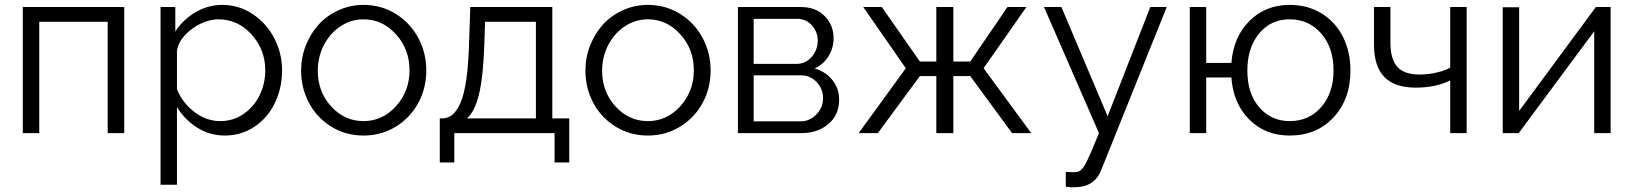

<svg xmlns="http://www.w3.org/2000/svg" viewBox="-20 -550 6746 793"><path d="M74.2 0V-521H493.2V0H424.8V-460H142.1V0Z M710.9 -107.9V212.9H643.1V-521H704.1V-419.9Q736.3 -469.7 788.1 -499.8Q839.8 -529.8 897.9 -529.8Q967.3 -529.8 1024.7 -491.2Q1082 -452.6 1113.5 -390.9Q1145 -329.1 1145 -259.8Q1145 -186.5 1115.5 -125Q1085.9 -63.5 1031.5 -26.9Q977.1 9.8 908.7 9.8Q846.2 9.8 794.7 -22.7Q743.2 -55.2 710.9 -107.9ZM1075.7 -259.8Q1075.7 -344.7 1019 -407.5Q962.4 -470.2 881.8 -470.2Q847.7 -470.2 810.1 -452.9Q772.5 -435.5 744.1 -404.8Q715.8 -374 710.9 -340.8V-181.2Q734.4 -124 783.7 -86.9Q833 -49.8 889.6 -49.8Q943.8 -49.8 987.3 -80.3Q1030.8 -110.8 1053.2 -158.4Q1075.7 -206.1 1075.7 -259.8Z M1223.6 -258.8Q1223.6 -313 1243.2 -362.5Q1262.7 -412.1 1296.4 -449Q1330.1 -485.8 1378.4 -507.8Q1426.8 -529.8 1481.4 -529.8Q1554.7 -529.8 1614.5 -492.7Q1674.3 -455.6 1707.5 -393.6Q1740.7 -331.5 1740.7 -258.8Q1740.7 -186.5 1707.8 -125.2Q1674.8 -64 1615 -27.1Q1555.2 9.8 1481.4 9.8Q1407.7 9.8 1348.1 -27.1Q1288.6 -64 1256.1 -125.2Q1223.6 -186.5 1223.6 -258.8ZM1481.4 -470.2Q1430.7 -470.2 1387.2 -441.9Q1343.8 -413.6 1318.1 -364.5Q1292.5 -315.4 1292.5 -257.8Q1292.5 -170.9 1347.9 -110.4Q1403.3 -49.8 1481.4 -49.8Q1559.6 -49.8 1615.5 -111.3Q1671.4 -172.9 1671.4 -259.8Q1671.4 -346.7 1615.5 -408.4Q1559.6 -470.2 1481.4 -470.2Z M1796.4 121.1V-61H1805.2Q1829.1 -61 1847.4 -75.2Q1865.7 -89.4 1881.1 -123.5Q1896.5 -157.7 1905.8 -220.9Q1915 -284.2 1917.5 -376L1922.4 -521H2261.2V-61H2331.1V121.1H2270.5V0H1856.4V121.1ZM1908.2 -61H2193.4V-460H1983.4L1980.5 -370.1Q1976.1 -233.4 1958.3 -160.4Q1940.4 -87.4 1908.2 -61Z M2397.9 -258.8Q2397.9 -313 2417.5 -362.5Q2437 -412.1 2470.7 -449Q2504.4 -485.8 2552.7 -507.8Q2601.1 -529.8 2655.8 -529.8Q2729 -529.8 2788.8 -492.7Q2848.6 -455.6 2881.8 -393.6Q2915 -331.5 2915 -258.8Q2915 -186.5 2882.1 -125.2Q2849.1 -64 2789.3 -27.1Q2729.5 9.8 2655.8 9.8Q2582 9.8 2522.5 -27.1Q2462.9 -64 2430.4 -125.2Q2397.9 -186.5 2397.9 -258.8ZM2655.8 -470.2Q2605 -470.2 2561.5 -441.9Q2518.1 -413.6 2492.4 -364.5Q2466.8 -315.4 2466.8 -257.8Q2466.8 -170.9 2522.2 -110.4Q2577.6 -49.8 2655.8 -49.8Q2733.9 -49.8 2789.8 -111.3Q2845.7 -172.9 2845.7 -259.8Q2845.7 -346.7 2789.8 -408.4Q2733.9 -470.2 2655.8 -470.2Z M3027.8 0V-521H3287.6Q3350.6 -521 3386.7 -482.9Q3422.9 -444.8 3422.9 -393.1Q3422.9 -351.6 3402.1 -317.9Q3381.3 -284.2 3344.7 -267.1Q3390.6 -253.9 3418.2 -219.2Q3445.8 -184.6 3445.8 -138.2Q3445.8 -75.7 3401.6 -37.8Q3357.4 0 3287.6 0ZM3092.8 -286.1H3269.5Q3307.1 -286.1 3332.3 -314.9Q3357.4 -343.8 3357.4 -381.8Q3357.4 -418.5 3333.3 -445.3Q3309.1 -472.2 3273.4 -472.2H3092.8ZM3092.8 -48.8H3285.6Q3324.7 -48.8 3352.1 -77.6Q3379.4 -106.4 3379.4 -144Q3379.4 -182.6 3353.3 -210.7Q3327.1 -238.8 3289.6 -238.8H3092.8Z M3526.4 0 3721.2 -268.1 3545.4 -521H3622.1L3779.3 -295.9H3847.2V-521H3917.5V-295.9H3987.3L4141.1 -521H4219.2L4042.5 -268.1L4239.3 0H4160.2L3987.3 -235.8H3917.5V0H3847.2V-235.8H3779.3L3605.5 0Z M4381.8 160.2Q4419.4 162.1 4427.7 160.2Q4445.8 158.2 4461.7 130.1Q4477.5 102.1 4519 0L4292 -521H4363.8L4554.7 -69.8L4731 -521H4798.8L4528.8 150.9Q4501.5 221.7 4422.9 223.1Q4402.8 224.6 4381.8 221.2Z M5306.6 9.8Q5205.1 9.8 5139.2 -56.9Q5073.2 -123.5 5065.9 -230H4961.9V0H4894V-521H4961.9V-290H5065.9Q5074.2 -397.9 5140.9 -463.9Q5207.5 -529.8 5306.6 -529.8Q5381.8 -529.8 5439.5 -493.9Q5497.1 -458 5527.3 -396.7Q5557.6 -335.4 5557.6 -258.8Q5557.6 -140.1 5487.8 -65.2Q5418 9.8 5306.6 9.8ZM5306.6 -49.8Q5387.2 -49.8 5437.5 -108.4Q5487.8 -167 5487.8 -258.8Q5487.8 -354 5436.5 -412.1Q5385.3 -470.2 5306.6 -470.2Q5228.5 -470.2 5180.2 -411.4Q5131.8 -352.5 5131.8 -258.8Q5131.8 -164.1 5180.9 -106.9Q5230 -49.8 5306.6 -49.8Z M5969.7 0V-217.8Q5908.7 -188 5827.6 -188Q5740.2 -188 5697.5 -232.2Q5654.8 -276.4 5654.8 -367.2V-521H5722.7V-376Q5722.7 -305.7 5751.2 -273.9Q5779.8 -242.2 5842.8 -242.2Q5878.4 -242.2 5913.1 -250.2Q5947.8 -258.3 5969.7 -271V-521H6037.6V0Z M6186.5 0V-520H6254.4V-91.8L6571.3 -521H6632.3V0H6564.5V-420.9L6252.4 0Z"/></svg>

Font: Rawline
Style: Regular
Weight: 400
Designer: Matt McInerney, Pablo Impallari, Rodrigo Fuenzalida
Foundry: Matt McInerney, Pablo Impallari, Rodrigo Fuenzalida
Version: Version 4.020;PS 004.020;hotconv 1.0.88;makeotf.lib2.5.64775